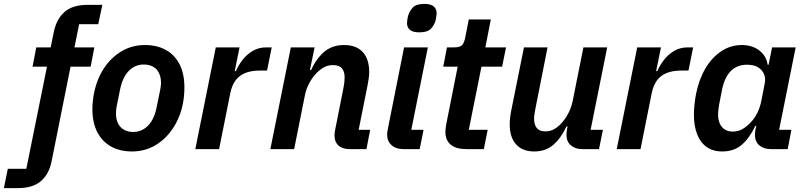

<svg xmlns="http://www.w3.org/2000/svg" viewBox="-103 -765 4132 985"><path d="M259 -423 162 61Q149 128 107 164Q65 200 -10 200H-83L-63 101H32L138 -423H64L83 -522H157L173 -601Q187 -668 228.5 -704Q270 -740 345 -740H422L401 -641H303L279 -522H381L362 -423Z M574 12Q512 12 466.5 -13.5Q421 -39 396 -87.5Q371 -136 371 -205Q371 -228 373.5 -249Q376 -270 380 -290Q395 -362 431.5 -416.5Q468 -471 521.5 -502.5Q575 -534 641 -534Q702 -534 747.5 -509Q793 -484 818 -435.5Q843 -387 843 -317Q843 -295 841 -273.5Q839 -252 835 -232Q821 -162 784 -106.5Q747 -51 693.5 -19.5Q640 12 574 12ZM580 -88Q625 -88 657 -121Q689 -154 701 -217L719 -305Q720 -312 721.5 -321Q723 -330 723 -340Q723 -368 713 -389.5Q703 -411 683 -422.5Q663 -434 634 -434Q590 -434 558 -401.5Q526 -369 513 -306L495 -217Q494 -211 493 -202Q492 -193 492 -182Q492 -154 502 -133Q512 -112 532 -100Q552 -88 580 -88Z M1021 0H899L1004 -522H1126L1101 -400H1107Q1119 -428 1140 -456Q1161 -484 1192 -503Q1223 -522 1264 -522H1291L1267 -403H1231Q1186 -403 1155 -390.5Q1124 -378 1105 -352Q1086 -326 1078 -285Z M1406 0H1284L1389 -522H1511L1487 -406H1493Q1522 -468 1562.5 -501Q1603 -534 1662 -534Q1725 -534 1758 -498Q1791 -462 1791 -396Q1791 -379 1788.5 -361.5Q1786 -344 1782 -324L1737 -99H1796L1777 0H1691Q1654 0 1633.5 -18.5Q1613 -37 1613 -71Q1613 -79 1614 -85.5Q1615 -92 1616 -97L1659 -314Q1662 -328 1663.5 -342Q1665 -356 1665 -369Q1665 -398 1651 -414.5Q1637 -431 1604 -431Q1578 -431 1556.5 -418.5Q1535 -406 1516 -385Q1496 -363 1481.5 -334.5Q1467 -306 1461 -275Z M2048 -599Q2015 -599 2000 -612Q1985 -625 1985 -646Q1985 -653 1986.5 -662.5Q1988 -672 1990 -682Q1997 -706 2014 -725.5Q2031 -745 2074 -745Q2107 -745 2122 -732Q2137 -719 2137 -698Q2137 -691 2135.5 -681.5Q2134 -672 2132 -661Q2126 -638 2108.5 -618.5Q2091 -599 2048 -599ZM2050 0H1967Q1928 0 1905.5 -20.5Q1883 -41 1883 -75Q1883 -81 1884 -87Q1885 -93 1886 -100L1970 -522H2092L2007 -99H2070Z M2379 0H2290Q2236 0 2209 -23Q2182 -46 2182 -88Q2182 -95 2183 -105.5Q2184 -116 2186 -126L2245 -423H2171L2190 -522H2227Q2258 -522 2268.5 -534.5Q2279 -547 2284 -574L2302 -665H2415L2387 -522H2493L2473 -423H2367L2302 -99H2399Z M2585 -522H2706L2644 -209Q2641 -194 2639 -180Q2637 -166 2637 -156Q2637 -125 2651 -108Q2665 -91 2695 -91Q2721 -91 2742 -103.5Q2763 -116 2781 -137Q2801 -160 2815 -188.5Q2829 -217 2835 -247L2890 -522H3012L2927 -99H2990L2970 0H2884Q2848 0 2825.5 -19.5Q2803 -39 2803 -73Q2803 -80 2804 -88.5Q2805 -97 2806 -103L2809 -116H2803Q2775 -56 2735.5 -22Q2696 12 2638 12Q2577 12 2544.5 -24.5Q2512 -61 2512 -126Q2512 -144 2514 -162Q2516 -180 2520 -199Z M3183 0H3061L3166 -522H3288L3263 -400H3269Q3281 -428 3302 -456Q3323 -484 3354 -503Q3385 -522 3426 -522H3453L3429 -403H3393Q3348 -403 3317 -390.5Q3286 -378 3267 -352Q3248 -326 3240 -285Z M3938 0H3852Q3816 0 3793 -19Q3770 -38 3770 -73Q3770 -80 3771 -88.5Q3772 -97 3773 -102L3777 -119H3772Q3741 -55 3701.5 -21.5Q3662 12 3602 12Q3554 12 3521.5 -11.5Q3489 -35 3473 -77.5Q3457 -120 3457 -174Q3457 -204 3460 -231Q3463 -258 3468 -284Q3483 -358 3516 -414Q3549 -470 3597 -502Q3645 -534 3703 -534Q3756 -534 3792.5 -506Q3829 -478 3835 -433H3840L3858 -522H3979L3894 -99H3957ZM3656 -90Q3686 -90 3709 -104.5Q3732 -119 3750 -139Q3770 -160 3783.5 -188.5Q3797 -217 3803 -249L3820 -336Q3826 -363 3816.5 -385Q3807 -407 3785.5 -420Q3764 -433 3730 -433Q3678 -433 3646 -400.5Q3614 -368 3601 -304L3587 -232Q3585 -221 3583 -205Q3581 -189 3581 -177Q3581 -151 3589.5 -131.5Q3598 -112 3615 -101Q3632 -90 3656 -90Z"/></svg>

Font: IBM Plex Sans SemiBold
Style: Italic
Weight: 600
Italic angle: -11.31°
Designer: Mike Abbink, Paul van der Laan, Pieter van Rosmalen
Foundry: Bold Monday
Version: Version 3.201